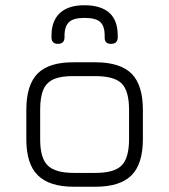

<svg xmlns="http://www.w3.org/2000/svg" viewBox="-20 -709 642 729"><path d="M302 -689C302 -689 302 -689 302 -689C342 -689 373 -679.5 394.5 -661C416 -642 427 -613 427 -574C427 -574 427 -574 427 -574C427 -574 427 -567.5 427 -567.5C427 -551 418.5 -542.5 402 -542.5C402 -542.5 402 -542.5 402 -542.5C385.5 -542.5 377.5 -550 377.5 -564.5C377.5 -564.5 377.5 -564.5 377.5 -564.5C377.5 -564.5 377.5 -574 377.5 -574C377.5 -597.5 372 -615 360.5 -625.5C349 -636 329 -641 301 -641C301 -641 301 -641 301 -641C273.5 -641 254 -636 242.5 -625.5C231 -615 225 -597.5 225 -574C225 -574 225 -574 225 -574C225 -574 225 -567.5 225 -567.5C225 -551 216.5 -542.5 200 -542.5C200 -542.5 200 -542.5 200 -542.5C183.5 -542.5 175.5 -551 175.5 -567.5C175.5 -567.5 175.5 -567.5 175.5 -567.5C175.5 -567.5 175.5 -574 175.5 -574C175.5 -611.5 186.5 -640.5 208 -660C229.5 -679.5 260.5 -689.5 302 -689ZM342.5 0C342.5 0 260.5 0 260.5 0C198 0 152.5 -14.5 123.5 -43.5C94.5 -72 80 -117.5 80 -179.5C80 -179.5 80 -179.5 80 -179.5C80 -179.5 80 -292.5 80 -292.5C80 -355.5 94.5 -401.5 123.5 -430.5C152.5 -459 198 -473 260.5 -472.5C260.5 -472.5 260.5 -472.5 260.5 -472.5C260.5 -472.5 342.5 -472.5 342.5 -472.5C405 -472.5 450.5 -458 479.5 -429.5C508 -400.5 522.5 -355 522.5 -292.5C522.5 -292.5 522.5 -292.5 522.5 -292.5C522.5 -292.5 522.5 -180.5 522.5 -180.5C522.5 -118 508 -72.5 479.5 -43.5C450.5 -14.5 405 0 342.5 0C342.5 0 342.5 0 342.5 0ZM132.5 -292.5C132.5 -292.5 132.5 -179.5 132.5 -179.5C132.5 -132.5 142 -99.5 161 -81C179.5 -62 213 -52.5 260.5 -52.5C260.5 -52.5 260.5 -52.5 260.5 -52.5C260.5 -52.5 342.5 -52.5 342.5 -52.5C390 -52.5 423.5 -62 442 -81C460.5 -99.5 470 -133 470 -180.5C470 -180.5 470 -180.5 470 -180.5C470 -180.5 470 -292.5 470 -292.5C470 -340 460.5 -373.5 442 -392C423.5 -410.5 390 -420 342.5 -420C342.5 -420 342.5 -420 342.5 -420C342.5 -420 260.5 -420 260.5 -420C228.5 -420.5 203 -416.5 184.5 -408.5C166 -400.5 152.5 -387 144.5 -368.5C136.5 -350 132.5 -324.5 132.5 -292.5C132.5 -292.5 132.5 -292.5 132.5 -292.5Z"/></svg>

Font: Jura-Fortis-Regular
Style: Regular
Weight: 500
Designer: Daniel Johnson, Alexei Vanyashin, Mirko Velimirovic
Foundry: Daniel Johnson
Version: ""